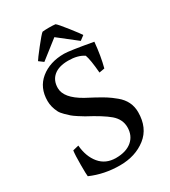

<svg xmlns="http://www.w3.org/2000/svg" viewBox="-204 -933 932 1050"><g transform="rotate(-30 262.0 -407.5)"><path d="M377 -145Q377 -195 335 -231Q295 -265 206 -312Q197 -317 173 -332.5Q149 -348 139.5 -356.5Q130 -365 113 -381.5Q96 -398 89 -412Q70 -450 70 -487Q70 -571 128.5 -618.5Q187 -666 277 -666Q310 -666 454 -640Q446 -553 428 -486L394 -480Q387 -565 375 -597Q338 -622 278 -622Q218 -622 186 -595Q154 -568 154 -520Q154 -457 252 -402Q266 -395 302 -375.5Q338 -356 360.5 -342Q383 -328 412 -304Q469 -257 469 -187Q469 -88 402.5 -36Q336 16 238 16Q140 16 55 -21Q53 -32 53 -94Q53 -156 57 -183L94 -192Q100 -120 137.5 -75Q175 -30 239.5 -30Q304 -30 340.5 -61Q377 -92 377 -145ZM318 -829Q330 -820 372 -766.5Q414 -713 420 -702L392 -681L277 -771L162 -681L134 -702Q140 -713 182 -766.5Q224 -820 236 -829Q252 -831 277 -831Q302 -831 318 -829Z"/></g></svg>

Font: Buenard
Style: Regular
Weight: 400
Designer: Gustavo Ibarra
Foundry: FontFuror
Version: Version 1.001 2011